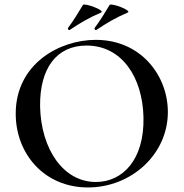

<svg xmlns="http://www.w3.org/2000/svg" viewBox="-20 -811 806 843"><path d="M287 -680C330 -709 370 -733 424 -756C444 -765 349 -800 344 -789C324 -756 304 -722 279 -689C276 -685 281 -676 287 -680ZM404 -680C447 -709 487 -733 541 -756C561 -765 466 -800 461 -789C441 -756 421 -722 396 -689C393 -685 398 -676 404 -680ZM366 12C556 12 717 -133 717 -319C717 -480 598 -636 401 -636C239 -636 49 -529 49 -312C49 -136 174 12 366 12ZM401 -12C258 -12 160 -156 156 -344C154 -512 229 -611 360 -611C515 -611 606 -472 610 -296C614 -109 518 -12 401 -12Z"/></svg>

Font: Cormorant SC Semi
Style: Regular
Weight: 600
Designer: Christian Thalmann (Catharsis Fonts)
Version: Version 1.000;PS 001.000;hotconv 1.0.70;makeotf.lib2.5.58329